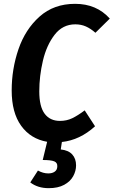

<svg xmlns="http://www.w3.org/2000/svg" viewBox="-20 -727 593 1002"><path d="M185 -250Q185 -171 213 -133.5Q241 -96 293 -96Q328 -96 357 -110Q386 -124 422 -151L476 -68Q397 4 303 14L297 53Q337 57 357 79Q377 101 377 136Q377 165 362 192.5Q347 220 315 237.5Q283 255 234 255Q177 255 138 225L178 163Q205 178 232 178Q253 178 266 168.5Q279 159 279 141Q280 122 263 115Q246 108 203 108L226 13Q140 -2 90.5 -70.5Q41 -139 41 -255Q41 -367 76.5 -470.5Q112 -574 186.5 -640.5Q261 -707 372 -707Q484 -707 553 -630L478 -556Q453 -578 428 -589Q403 -600 373 -600Q307 -600 265 -545.5Q223 -491 204 -410.5Q185 -330 185 -250Z"/></svg>

Font: Fira Sans Condensed SemiBold
Style: Italic
Weight: 600
Width: 3
Italic angle: -8°
Designer: bBox Type GmbH & Carrois Corporate GbR & Edenspiekermann AG
Foundry: bBox Type GmbH & Carrois Corporate GbR & Edenspiekermann AG
Version: Version 4.301